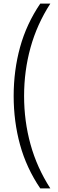

<svg xmlns="http://www.w3.org/2000/svg" viewBox="-20 -828 322 1068"><path d="M204 220Q127 106.5 91.5 -22.8Q56 -152 56 -294Q56 -436 91.5 -565.2Q127 -694.5 204 -808H260Q185.5 -692.5 149.8 -563.2Q114 -434 114 -294Q114 -154 149.8 -24.8Q185.5 104.5 260 220Z"/></svg>

Font: Encode Sans Condensed Light
Style: Regular
Weight: 300
Width: 3
Designer: Multiple Designers
Foundry: Impallari Type
Version: Version 3.000; ttfautohint (v1.8.3) -l 8 -r 50 -G 200 -x 14 